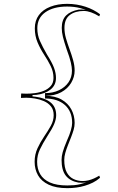

<svg xmlns="http://www.w3.org/2000/svg" viewBox="-20 -838 611 998"><path d="M329 -818Q355 -818 379 -814Q403 -810 424.5 -803Q446 -796 465 -786Q484 -776 500 -764L496 -753Q473 -767 453 -774Q433 -781 415 -781Q371 -781 343 -760Q315 -739 315 -693Q315 -666 323 -638.5Q331 -611 341.5 -582.5Q352 -554 360 -525.5Q368 -497 368 -471Q368 -438 350 -407.5Q332 -377 298 -358.5Q264 -340 214 -340Q266 -340 300 -320.5Q334 -301 351 -269Q368 -237 368 -199Q368 -181 362.5 -162.5Q357 -144 349 -123.5Q341 -103 333 -83Q325 -63 319.5 -43.5Q314 -24 314 -7Q314 34 327 58Q340 82 362 92.5Q384 103 410 103Q425 103 439.5 99.5Q454 96 468.5 89.5Q483 83 496 75L500 86Q483 101 463 111Q443 121 421 127.5Q399 134 376.5 137Q354 140 330 140Q271 140 233 122Q195 104 177.5 73Q160 42 160 3Q160 -35 175 -67.5Q190 -100 209.5 -128.5Q229 -157 244 -184Q259 -211 259 -239Q259 -268 244.5 -285.5Q230 -303 208 -312.5Q186 -322 161.5 -326Q137 -330 117 -330L89 -329L90 -352L117 -351Q138 -351 162 -354Q186 -357 208 -366Q230 -375 244 -391Q258 -407 258 -433Q258 -465 243.5 -494.5Q229 -524 209.5 -553.5Q190 -583 175.5 -617Q161 -651 161 -691Q161 -731 182 -759.5Q203 -788 241.5 -803Q280 -818 329 -818ZM329 -804Q258 -804 216 -774.5Q174 -745 174 -691Q174 -656 187.5 -625.5Q201 -595 224 -555Q251 -512 261 -485Q271 -458 271 -433Q271 -395 242.5 -372.5Q214 -350 169 -345L149 -344V-337L166 -335Q214 -329 243 -305.5Q272 -282 272 -239Q272 -218 261.5 -193Q251 -168 226 -130Q202 -92 187.5 -61.5Q173 -31 173 3Q173 40 189 67.5Q205 95 239.5 110.5Q274 126 330 126Q348 126 365 124.5Q382 123 398 119Q414 115 429 110Q417 112 407 112Q397 112 387 111Q344 103 322 75Q300 47 300 -7Q300 -26 306 -47.5Q312 -69 328 -107Q342 -138 348.5 -161Q355 -184 355 -199Q355 -259 317 -292.5Q279 -326 214 -326V-354Q255 -354 286.5 -369Q318 -384 336 -410Q354 -436 354 -471Q354 -488 348 -514Q342 -540 327 -580Q313 -622 307 -646.5Q301 -671 301 -693Q301 -735 323.5 -757.5Q346 -780 389 -788Q398 -789 407 -788.5Q416 -788 426 -786Q412 -792 396.5 -796Q381 -800 364 -802Q347 -804 329 -804Z"/></svg>

Font: Kalnia Glaze Thin Medium
Style: Regular
Weight: 500
Version: Version 1.110